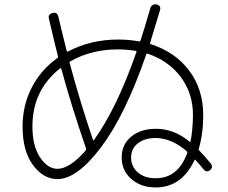

<svg xmlns="http://www.w3.org/2000/svg" viewBox="-20 -820 1040 876"><path d="M253.9 -507.8Q127.9 -408.2 127.9 -243.2Q127.9 -154.3 162.6 -102.1Q197.3 -49.8 242.2 -49.8Q297.9 -49.8 371.1 -133.8Q374 -137.7 373 -141.6Q305.7 -335.9 259.8 -505.9Q256.8 -510.7 253.9 -507.8ZM519.5 -594.7Q396.5 -594.7 300.8 -540Q295.9 -537.1 297.9 -532.2Q344.7 -357.4 404.3 -181.6Q405.3 -179.7 406.7 -179.7Q408.2 -179.7 409.2 -181.6Q514.6 -329.1 602.5 -583Q603.5 -584 602.5 -585.9Q601.6 -587.9 599.6 -587.9Q555.7 -594.7 519.5 -594.7ZM834 -121.1Q835.9 -126 832 -129.9Q763.7 -189.5 690.4 -190.4Q639.6 -190.4 608.9 -166Q578.1 -141.6 578.1 -101.6Q578.1 -59.6 608.9 -33.2Q639.6 -6.8 690.4 -6.8Q792 -6.8 834 -121.1ZM242.2 -2.9Q177.7 -2.9 130.4 -66.9Q83 -130.9 83 -243.2Q83 -338.9 124.5 -419.9Q166 -501 241.2 -554.7Q246.1 -557.6 244.1 -564.5Q229.5 -621.1 203.1 -735.4Q198.2 -754.9 219.7 -760.7Q241.2 -765.6 246.1 -745.1Q253.9 -710 284.2 -587.9Q286.1 -583 290 -585Q393.6 -639.6 519.5 -639.6Q569.3 -639.6 615.2 -630.9Q619.1 -630.9 621.1 -634.8Q640.6 -695.3 666 -783.2Q668 -792 676.3 -796.9Q684.6 -801.8 694.3 -799.8Q715.8 -794.9 710 -773.4Q688.5 -700.2 665 -625Q663.1 -620.1 668.9 -618.2Q780.3 -582 843.8 -497.1Q907.2 -412.1 907.2 -294.9Q907.2 -209 886.7 -140.6Q885.7 -136.7 888.7 -133.8Q912.1 -110.4 941.4 -74.2Q954.1 -57.6 938.5 -43.9Q921.9 -31.2 909.2 -46.9Q889.6 -71.3 872.1 -89.8Q870.1 -93.8 867.2 -88.9Q808.6 35.2 690.4 35.2Q623 35.2 579.1 -3.4Q535.2 -42 535.2 -101.6Q535.2 -160.2 578.1 -196.3Q621.1 -232.4 692.4 -232.4Q773.4 -232.4 844.7 -173.8Q849.6 -171.9 849.6 -175.8Q859.4 -224.6 860.4 -294.9Q860.4 -394.5 804.7 -468.8Q749 -543 653.3 -575.2Q648.4 -576.2 647.5 -572.3Q550.8 -293 440.9 -147.9Q331.1 -2.9 242.2 -2.9Z"/></svg>

Font: Rounded-L Mgen+ 1mn light
Style: Regular
Weight: 200
Designer: [Source Han Sans]
Ryoko NISHIZUKA  (kana & ideographs); Paul D. Hunt (Latin, Greek & Cyrillic); Wenlong ZHANG  (bopomofo
Version: Version 1.059.20150602